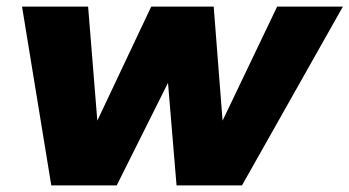

<svg xmlns="http://www.w3.org/2000/svg" viewBox="-20 -564 1063 584"><path d="M1023 -544 716 0H517L491 -312L335 0H136L47 -544H248L276 -197L440 -544H630L657 -197L823 -544Z"/></svg>

Font: TypoPRO Montserrat
Style: Italic
Weight: 800
Italic angle: -11.3°
Designer: Julieta Ulanovsky
Foundry: Julieta Ulanovsky
Version: Version 6.001